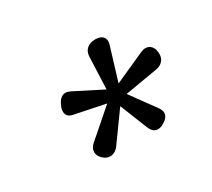

<svg xmlns="http://www.w3.org/2000/svg" viewBox="-87 -741 773 699"><g transform="rotate(-30 300.0 -391.0)"><path d="M506.3 -384.3 368.2 -360.8 443.4 -257.3Q452.6 -244.1 452.6 -233.4Q452.6 -214.8 428.7 -200.7Q415.5 -192.4 403.3 -192.4Q382.8 -192.4 372.1 -217.8L325.7 -334L240.2 -215.3Q232.9 -205.1 223.4 -199.5Q213.9 -193.8 203.6 -193.8Q189 -193.8 176.3 -204.6Q159.7 -218.8 159.7 -235.8Q159.7 -253.4 175.8 -267.1L289.6 -366.2L161.1 -392.6Q134.8 -397.9 134.8 -420.9Q134.8 -432.6 141.1 -445.8Q154.8 -476.1 177.2 -476.1Q186 -476.1 196.8 -470.7L313 -411.6L318.4 -546.4Q319.3 -566.9 332.5 -578.6Q345.7 -590.3 368.2 -590.3Q386.2 -590.3 396.2 -582.5Q406.2 -574.7 406.2 -560.5Q406.2 -554.7 403.8 -546.4L361.8 -408.7L490.2 -466.3Q501.5 -471.2 510.3 -471.2Q525.4 -471.2 534.9 -459.7Q544.4 -448.2 544.4 -427.7Q544.4 -410.6 534.4 -399.2Q524.4 -387.7 506.3 -384.3Z"/></g></svg>

Font: Courier Prime Sans
Style: Italic
Weight: 400
Italic angle: -10°
Designer: Alan Dague-Greene
Foundry: Quote-Unquote Apps
Version: Version 3.020